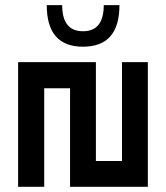

<svg xmlns="http://www.w3.org/2000/svg" viewBox="-20 -720 640 740"><path d="M150.4 0Q125 0 49.8 0Q49.8 -120.1 49.8 -480.5Q125 -480.5 349.6 -480.5Q349.6 -384.8 349.6 -99.6Q375 -99.6 450.2 -99.6Q450.2 -195.3 450.2 -480.5Q474.6 -480.5 549.8 -480.5Q549.8 -360.4 549.8 0Q474.6 0 250 0Q250 -94.7 250 -379.9Q224.6 -379.9 150.4 -379.9Q150.4 -285.2 150.4 0ZM440.4 -700.2Q424.8 -700.2 379.9 -700.2Q379.9 -599.6 299.8 -599.6Q219.7 -599.6 219.7 -700.2Q200.2 -700.2 160.2 -700.2Q160.2 -540 299.8 -540Q440.4 -540 440.4 -700.2Z"/></svg>

Font: Alibu-Mazigh Belqasem 1
Style: Bold
Weight: 400
Designer: Mazigh Mubarik Belqasem
Version: Version 1.0